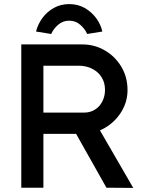

<svg xmlns="http://www.w3.org/2000/svg" viewBox="-20 -917 735 938"><path d="M84 0V-700H382Q442 -700 492.5 -670.5Q543 -641 573 -590.5Q603 -540 603 -477Q603 -420 573 -371Q543 -322 493 -292.5Q443 -263 382 -263H192V0ZM500 0 322 -316 433 -341 631 1ZM192 -367H392Q421 -367 444 -381.5Q467 -396 480 -421.5Q493 -447 493 -478Q493 -513 476.5 -539.5Q460 -566 430.5 -581Q401 -596 364 -596H192ZM156 -763Q165 -799 187.5 -829.5Q210 -860 243.5 -878.5Q277 -897 318 -897Q360 -897 393 -878.5Q426 -860 449 -829.5Q472 -799 480 -763L406 -751Q395 -776 372 -796Q349 -816 318 -816Q287 -816 264 -796Q241 -776 230 -751Z"/></svg>

Font: Our Lexend
Style: Regular
Weight: 400
Designer: Bonnie Shaver-Troup, Thomas Jockin
Foundry: Lexend
Version: Version 1.007